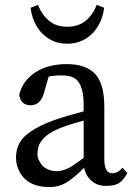

<svg xmlns="http://www.w3.org/2000/svg" viewBox="-20 -755 550 790"><path d="M441.9 -42Q464.8 -42 483.9 -64.9L503.9 -43Q486.8 -10.7 466.8 0Q447.3 10.7 414.1 9.8Q380.9 9.8 356.9 -10.7Q333 -31.2 326.2 -64.9Q281.2 -20 251.5 -2.9Q221.7 14.2 187.5 14.6Q88.4 16.1 56.6 -56.6Q45.9 -80.1 45.9 -106Q45.9 -157.2 78.1 -190.4Q128.9 -242.2 264.6 -280.3Q293.9 -288.6 324.2 -296.9V-324.2Q324.2 -423.3 273.4 -439.5Q255.9 -444.8 230 -444.8Q204.1 -444.8 180.2 -439.9L160.2 -370.1Q146 -322.3 106 -321.8Q85 -321.8 73.2 -333.5Q61.5 -345.2 59.1 -365.2Q73.2 -422.9 125 -457Q176.8 -491.2 254.9 -491.2Q333 -491.2 371.1 -451.2Q409.2 -411.1 409.2 -314.9V-101.1Q409.2 -42 441.9 -42ZM324.2 -258.8Q221.2 -231.4 182.6 -205.1Q144.5 -178.7 137.2 -147Q130.4 -116.2 138.2 -99.6Q146 -83 153.8 -74.2Q176.8 -50.8 212.9 -50.8Q249 -50.8 288.1 -79.6Q303.2 -90.3 324.2 -105ZM195.3 -587.9Q144.5 -611.8 120.6 -667.5Q108.9 -693.8 106 -723.1L136.2 -734.9Q150.4 -696.8 180.2 -670.9Q210 -645 256.8 -645Q303.7 -645 334 -670.9Q363.8 -696.8 377.9 -734.9L408.2 -723.1Q405.3 -694.3 393.6 -667.5Q368.7 -611.3 317.9 -587.9Q291 -575.2 256.3 -575.2Q221.7 -575.2 195.3 -587.9Z"/></svg>

Font: SourceSerifPro-Regular
Style: Regular
Weight: 400
Designer: Frank Grießhammer
Foundry: Adobe Systems Incorporated
Version: Version 1.014;PS Version 1.0;hotconv 1.0.73;makeotf.lib2.5.5